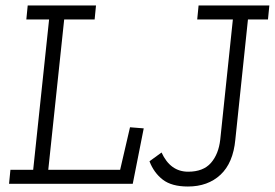

<svg xmlns="http://www.w3.org/2000/svg" viewBox="-20 -670 1002 700"><path d="M464 0H13L18 -51H101L159 -599H76L81 -650H330L325 -599H214L156 -51H418L454 -206L504 -202ZM704 -650H962L957 -599H884L838 -161Q830 -76 784 -33Q738 10 665 10Q606 10 573.5 -15Q541 -40 525 -82L569 -114Q601 -44 666 -44Q721 -44 749 -76Q777 -108 783 -161L829 -599H699Z"/></svg>

Font: Zilla Slab Light
Style: Italic
Weight: 300
Italic angle: -6°
Designer: Typotheque.com
Foundry: Typotheque type foundry
Version: Version 1.1; 2017; ttfautohint (v1.6)